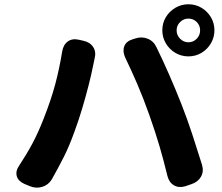

<svg xmlns="http://www.w3.org/2000/svg" viewBox="-20 -868 1040 899"><path d="M807 -726Q807 -703 823.5 -686.5Q840 -670 862 -670Q885 -670 901 -686.5Q917 -703 917 -726Q917 -749 901 -765Q885 -781 862 -781Q840 -781 823.5 -765Q807 -749 807 -726ZM740 -726Q740 -760 756.5 -787.5Q773 -815 801 -831.5Q829 -848 862 -848Q896 -848 923.5 -831.5Q951 -815 967.5 -787.5Q984 -760 984 -726Q984 -693 967.5 -665Q951 -637 923.5 -620.5Q896 -604 862 -604Q829 -604 801 -620.5Q773 -637 756.5 -665Q740 -693 740 -726ZM185 -314Q219 -400 238.5 -473Q258 -546 271 -626Q276 -658 297 -673.5Q318 -689 349 -682L371 -677Q402 -670 416.5 -647.5Q431 -625 423 -594Q421 -582 419.5 -577.5Q418 -573 415 -556Q408 -520 394.5 -467Q381 -414 364.5 -359Q348 -304 331 -258Q305 -185 279 -133.5Q253 -82 223 -29Q207 -2 177.5 7Q148 16 118 3L94 -7Q65 -20 58.5 -43.5Q52 -67 70 -93Q105 -146 132 -196.5Q159 -247 185 -314ZM679 -330Q651 -409 623 -474Q595 -539 566 -599Q553 -628 562 -651.5Q571 -675 601 -684L614 -688Q644 -698 672 -686.5Q700 -675 713 -646Q743 -585 772.5 -517.5Q802 -450 830 -379Q856 -313 880 -240Q904 -167 926 -96Q935 -65 921 -40.5Q907 -16 877 -6L848 4Q818 13 795 0Q772 -13 764 -44Q746 -118 727 -183Q708 -248 679 -330Z"/></svg>

Font: Chiron GoRound TC EB
Style: Regular
Weight: 700
Designer: Ryoko NISHIZUKA 西塚涼子 (kana, bopomofo & ideographs); Paul D. Hunt (Latin, Greek & Cyrillic); Sandoll Communications 산돌커뮤니
Foundry: Adobe
Version: Version 1.000;hotconv 1.1.1;makeotfexe 2.6.0